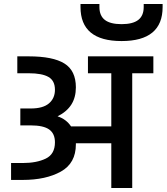

<svg xmlns="http://www.w3.org/2000/svg" viewBox="-20 -934 828 954"><path d="M35 0ZM742 -654V-570H637V0H533V-222H357V-217Q357 -123 282.5 -81.5Q208 -40 93 -40H35V-124H93Q162 -124 207.5 -146Q253 -168 253 -227Q253 -270 224.5 -290.5Q196 -311 132 -311H81V-395H133Q194 -395 223.5 -420.5Q253 -446 253 -488Q253 -533 221 -551.5Q189 -570 123 -570H66V-654H123Q243 -654 300 -618.5Q357 -583 357 -500Q357 -450 334.5 -414.5Q312 -379 266 -356Q309 -342 333 -306H533V-570H417V-654ZM380 -899V-914H474V-899Q474 -856 501 -835Q528 -814 584 -814Q640 -814 667 -835Q694 -856 694 -899V-914H788V-899Q788 -730 584 -730Q380 -730 380 -899Z"/></svg>

Font: Biryani SemiBold
Style: Regular
Weight: 600
Designer: Dan Reynolds and Mathieu Réguer
Foundry: Dan Reynolds and Mathieu Réguer
Version: Version 1.004; ttfautohint (v1.1) -l 5 -r 5 -G 72 -x 0 -D la